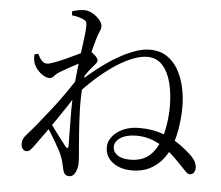

<svg xmlns="http://www.w3.org/2000/svg" viewBox="-56 -852 1113 965"><g transform="rotate(5 500.0 -369.0)"><path d="M348.7 -383.5 352.1 -442.3Q370.2 -458.5 398.2 -481.2Q426.2 -504 460 -528.1Q493.8 -552.1 531.3 -572.3Q568.8 -592.6 606.1 -605.6Q643.3 -618.6 676.5 -618.6Q728.2 -618.6 764.1 -594.3Q800.1 -569.9 822.1 -529.6Q844 -489.3 854.1 -441.3Q864.1 -393.3 864.1 -346.7Q864.1 -309.9 860 -272.9Q855.9 -235.8 848.1 -201.6Q840.4 -167.4 828.2 -138.8Q813.2 -101.9 787.4 -72Q761.6 -42.1 724.7 -24.1Q687.8 -6.2 638.2 -6.2Q599.3 -6.2 568.7 -19.3Q538 -32.5 520.6 -56.3Q503.1 -80.2 503.1 -112.1Q503.1 -140.9 523.2 -166.1Q543.2 -191.2 578 -206.7Q612.8 -222.1 657.5 -222.1Q728.1 -222.1 780.7 -201.5Q833.3 -180.9 868.6 -155.1Q903.9 -129.3 921.8 -111.8Q939.3 -95.6 948.4 -79.5Q957.5 -63.5 957.5 -46.9Q957.5 -32.9 950.4 -22.8Q943.3 -12.7 931.3 -12.7Q921.2 -12 911.9 -21.2Q902.5 -30.5 885.5 -48.3Q872.7 -62.2 850.4 -84.5Q828 -106.9 798 -129.5Q767.9 -152.1 730 -167.1Q692 -182.2 647.2 -182.2Q598 -182.2 567.9 -163.4Q537.9 -144.7 537.9 -115.9Q537.9 -92.1 560.2 -75.7Q582.6 -59.2 624.9 -59.2Q680 -59.2 715.6 -86.1Q751.2 -113.1 773.6 -169.8Q786.4 -204.6 793.8 -250.7Q801.1 -296.7 801.1 -344Q801.1 -407.7 787.4 -461.7Q773.6 -515.8 743.9 -548.7Q714.2 -581.6 667.2 -581.6Q635.7 -581.6 597.2 -567Q558.6 -552.5 516.2 -525.5Q473.8 -498.5 431.3 -462.2Q388.7 -425.9 348.7 -383.5ZM233 -466.2Q217.2 -456 207.3 -444.3Q197.4 -432.5 184.9 -432.5Q170.7 -432.5 153.8 -442.8Q136.8 -453.1 123.5 -469.2Q110.2 -485.4 104.8 -501.1Q101.6 -512.5 100.6 -523Q99.7 -533.5 99.9 -543.9L118.8 -549.5Q129.6 -527.2 140.9 -515.4Q152.3 -503.6 166.5 -503.6Q177 -503.6 202.7 -513Q228.3 -522.4 258.9 -536.2Q289.4 -550 314.8 -562.4Q340.2 -574.8 349.5 -579.9Q359.3 -585.3 365.1 -586.5Q370.8 -587.7 379.4 -583.9Q392.7 -576.9 405.8 -563.7Q418.9 -550.5 418.9 -541.5Q418.9 -532.9 412.2 -525.2Q405.5 -517.5 396.1 -506Q383.4 -491.9 370.7 -473.7Q357.9 -455.4 344.3 -435.9L348.1 -493.9Q352.8 -501.9 358 -513.5Q363.1 -525.1 366.4 -536.8Q344.7 -527.4 320.2 -514.6Q295.7 -501.8 272.9 -489.2Q250.1 -476.6 233 -466.2ZM337.4 -460.8 335.5 -373.2Q316.3 -342.2 291.4 -304.4Q266.5 -266.6 239.7 -227.6Q212.9 -188.6 186.8 -152.2Q160.7 -115.8 138.9 -85.7Q130 -73.4 121.7 -64.9Q113.4 -56.5 102.3 -56.3Q91.2 -56.1 83.3 -66.1Q75.3 -76.1 75.3 -90.9Q75.3 -105 79.9 -115.7Q84.4 -126.3 98.1 -141.5Q114.3 -159.3 144.5 -195.9Q174.7 -232.4 210.3 -278Q245.8 -323.5 279.3 -371.5Q312.8 -419.4 337.4 -460.8ZM186.3 -201.4 201.4 -223Q216.3 -202.6 235.2 -177.2Q254.2 -151.7 271.3 -129.3Q288.4 -106.8 296.9 -96.1Q310.9 -80.6 311.3 -102.6Q311.5 -132.5 310.2 -179.2Q309 -225.8 309.1 -280.6Q309.2 -335.4 313 -387.5Q316.6 -440.2 322.3 -489.4Q328 -538.7 333.7 -581Q339.3 -623.3 343.5 -656.2Q347.7 -689.2 347.7 -709.1Q347.7 -725.9 343 -732.2Q338.3 -738.5 325.1 -743.6Q315.7 -747.6 302.1 -751.1Q288.5 -754.5 271 -756.8L270.2 -777.3Q283.7 -781.2 299.3 -784.5Q314.9 -787.9 331 -787.9Q346.9 -787.9 363.1 -780.8Q379.3 -773.8 393.1 -762.3Q406.8 -750.8 415.1 -738.3Q423.4 -725.7 423.4 -715.2Q423.4 -699.6 416.8 -687.2Q410.3 -674.9 401.9 -645.2Q397.4 -631.1 390.9 -606Q384.3 -580.8 376.9 -548.4Q369.5 -516 363.5 -479.1Q357.5 -442.2 354.7 -405.4Q350.3 -346.7 352.1 -287.1Q353.9 -227.5 357.7 -178.7Q361.5 -129.8 363.7 -100.2Q365.3 -80.8 367.2 -58.5Q369 -36.3 369 -19.6Q369 5.2 358.3 27.7Q347.6 50.2 326.7 50.2Q313.5 50.2 305.6 41.9Q297.7 33.6 294.5 16.2Q290.5 -1.9 287.1 -16.1Q283.7 -30.3 276.8 -47.4Q272.6 -58.6 262.4 -78Q252.1 -97.4 238.9 -120.1Q225.7 -142.7 211.8 -164.1Q197.9 -185.5 186.3 -201.4Z"/></g></svg>

Font: Source Han Serif JP VF
Style: Regular
Weight: 250
Designer: Ryoko NISHIZUKA 西塚涼子 (kana & ideographs); Frank Grießhammer (Latin, Greek & Cyrillic); Wenlong ZHANG 张文龙 (bopomofo); San
Foundry: Adobe
Version: Version 2.001;hotconv 1.1.0;makeotfexe 2.6.0